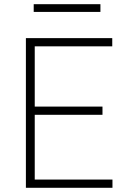

<svg xmlns="http://www.w3.org/2000/svg" viewBox="-20 -892 640 912"><path d="M466.8 -346.7V-385.7H145V-671.9H513.2V-710.9H103V0H514.2V-39.1H145V-346.7ZM457 -835.4V-872.1H140.1V-835.4Z"/></svg>

Font: Roboto Mono ExtraLight
Style: Regular
Weight: 250
Monospace: yes
Designer: Google
Version: Version 3.000